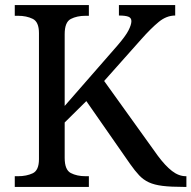

<svg xmlns="http://www.w3.org/2000/svg" viewBox="-20 -734 752 754"><path d="M38 0V-42H51Q84 -42 108.5 -53.5Q133 -65 133 -109V-604Q133 -648 108.5 -660Q84 -672 51 -672H38V-714H329V-672H316Q282 -672 258 -659.5Q234 -647 234 -600V-318L441 -555Q473 -592 484.5 -614.5Q496 -637 496 -651Q496 -664 484 -668.5Q472 -673 447 -673V-714H668V-673Q634 -673 603.5 -648Q573 -623 534 -579L389 -416L600 -122Q629 -83 655.5 -62.5Q682 -42 710 -42H712V0H701Q651 0 618.5 -4Q586 -8 564.5 -18Q543 -28 526.5 -45.5Q510 -63 491 -90L319 -337L234 -253V-114Q234 -67 258 -54.5Q282 -42 316 -42H329V0Z"/></svg>

Font: Noto Serif Khitan Small Script
Style: Regular
Weight: 400
Designer: LIU Zhao, ZHANG Congyu, Kushim JIANG
Foundry: Guyu Beijing Co. Ltd.
Version: Version 1.000; ttfautohint (v1.8.4.7-5d5b)